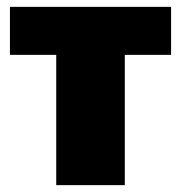

<svg xmlns="http://www.w3.org/2000/svg" viewBox="-20 -540 529 560"><path d="M9 -520V-380H144V0H344V-380H479V-520Z"/></svg>

Font: MikodacsPCS
Style: Regular
Weight: 900
Designer: gluk (gluksza@wp.pl)
Foundry: gluk (gluksza@wp.pl)
Version: Version 0.27